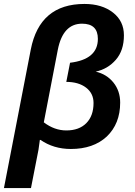

<svg xmlns="http://www.w3.org/2000/svg" viewBox="-41 -745 682 973"><path d="M387 -725Q476 -725 532 -681Q587 -638 587 -566Q587 -489 546 -442Q505 -395 444 -382Q500 -369 534 -326.5Q568 -284 568 -225Q568 -118 500 -53Q432 10 318 10Q231 10 164 -36H161L154 14Q154 17 116 208H-21L115 -494Q160 -725 387 -725ZM375 -625Q278 -625 252 -493L181 -125Q235 -84 295 -84Q360 -84 396.5 -121Q433 -158 433 -223Q433 -272 395 -301Q357 -330 295 -330L314 -427Q455 -444 455 -548Q455 -625 375 -625Z"/></svg>

Font: Libra Sans
Style: Bold Italic
Weight: 700
Italic angle: -12°
Foundry: Context Ltd
Version: Version 1.002